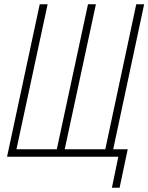

<svg xmlns="http://www.w3.org/2000/svg" viewBox="-20 -734 695 899"><path d="M504 145H540L578 -35H510L655 -714H618L473 -35H283L429 -714H392L246 -35H57L203 -714H166L13 0H534Z"/></svg>

Font: Noto Sans ExtraCondensed ExtraLight
Style: Italic
Weight: 200
Width: 2
Italic angle: -12°
Designer: Monotype Design Team
Foundry: Monotype Imaging Inc.
Version: Version 2.013